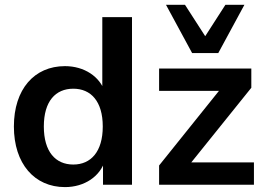

<svg xmlns="http://www.w3.org/2000/svg" viewBox="-20 -762 1093 792"><path d="M248 9.8C328.4 9.8 394.1 -34.3 413.7 -102H404.9V0H524.5V-691.2H402V-382.4H412.7C392.2 -446.1 327.5 -489.2 248 -489.2C121.6 -489.2 37.3 -394.1 37.3 -240.2C37.3 -86.3 122.5 9.8 248 9.8ZM282.4 -83.3C208.8 -83.3 160.8 -136.3 160.8 -240.2C160.8 -344.1 208.8 -396.1 282.4 -396.1C354.9 -396.1 403.9 -344.1 403.9 -240.2C403.9 -136.3 354.9 -83.3 282.4 -83.3ZM636.3 0H1027.5V-92.2H743.1V-59.8L1016.7 -400V-479.4H636.3V-387.3H906.9V-416.7L636.3 -79.4ZM772.5 -543.1H880.4L988.2 -742.2H909.8L826.5 -612.7L743.1 -742.2H664.7Z"/></svg>

Font: LL Pando Sans
Style: Bold
Weight: 700
Designer: Joshua Smith
Foundry: Joshua Smith
Version: Version 1.000;Glyphs 3.2.1 (3258)